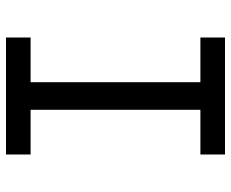

<svg xmlns="http://www.w3.org/2000/svg" viewBox="-85 -685 770 640"><g transform="rotate(-90 300.0 -365.0)"><path d="M105 0V-82H254V-648H105V-730H495V-648H346V-82H495V0Z"/></g></svg>

Font: NKDuy Mono
Style: Regular
Weight: 400
Monospace: yes
Designer: NKDuy
Foundry: NKDuy
Version: Version 2.251; ttfautohint (v1.8.4.7-5d5b)